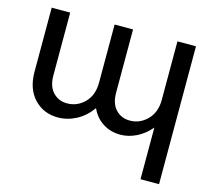

<svg xmlns="http://www.w3.org/2000/svg" viewBox="-101 -626 1039 944"><g transform="rotate(15 418.5 -154.0)"><path d="M784.2 196.8H689.9V-65.9Q658.7 -28.8 618.4 -8.8Q578.1 11.2 536.1 11.2Q486.8 11.2 447.8 -13.7Q408.7 -38.6 388.2 -84Q356.4 -39.1 311.5 -15.1Q266.6 8.8 217.8 8.8Q145 8.8 97.4 -41.5Q49.8 -91.8 49.8 -178.2V-504.9H144V-185.1Q144 -129.4 172.4 -99.6Q200.7 -69.8 244.1 -69.8Q295.4 -69.8 332.8 -107.4Q370.1 -145 370.1 -209V-504.9H463.9V-183.1Q463.9 -127.4 492.2 -97.7Q520.5 -67.9 564 -67.9Q614.7 -67.9 652.3 -105.7Q689.9 -143.6 689.9 -207V-504.9H784.2Z"/></g></svg>

Font: LT Superior Med
Style: Regular
Weight: 500
Designer: Daniel Lyons
Foundry: LyonsType
Version: Version 1.000